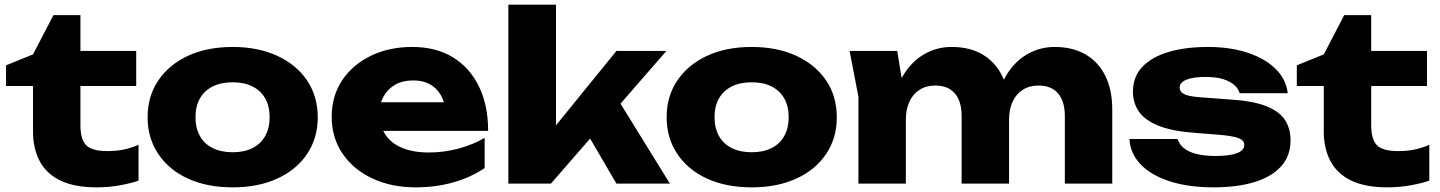

<svg xmlns="http://www.w3.org/2000/svg" viewBox="-20 -790 6196 826"><path d="M6 -420V-509L122 -556L210 -725H326V-571H566V-420H326V-252Q326 -190 351 -165Q376 -140 442 -140Q484 -140 516.5 -147.5Q549 -155 576 -167V-13Q546 -2 497 7Q448 16 396 16Q301 16 240.5 -13Q180 -42 151 -96.5Q122 -151 122 -224V-420Z M981 16Q871 16 789 -21.5Q707 -59 661 -127.5Q615 -196 615 -285Q615 -376 661 -444Q707 -512 789 -550Q871 -588 981 -588Q1090 -588 1172.5 -550Q1255 -512 1301 -444Q1347 -376 1347 -285Q1347 -196 1301 -127.5Q1255 -59 1172.5 -21.5Q1090 16 981 16ZM981 -135Q1031 -135 1066.5 -153Q1102 -171 1121 -205Q1140 -239 1140 -285Q1140 -333 1121 -366.5Q1102 -400 1066.5 -418Q1031 -436 981 -436Q931 -436 895 -418Q859 -400 840 -366.5Q821 -333 821 -286Q821 -239 840 -205Q859 -171 895 -153Q931 -135 981 -135Z M1768 16Q1664 16 1582.5 -22Q1501 -60 1454 -128.5Q1407 -197 1407 -288Q1407 -377 1452 -444.5Q1497 -512 1575.5 -550Q1654 -588 1753 -588Q1856 -588 1928.5 -543.5Q2001 -499 2040.5 -418Q2080 -337 2080 -227H1572V-350H1965L1898 -307Q1894 -351 1876 -381.5Q1858 -412 1828.5 -428Q1799 -444 1758 -444Q1713 -444 1681 -426Q1649 -408 1631 -376.5Q1613 -345 1613 -303Q1613 -249 1637.5 -211.5Q1662 -174 1709.5 -154Q1757 -134 1826 -134Q1889 -134 1951.5 -150.5Q2014 -167 2065 -197V-67Q2006 -27 1930.5 -5.5Q1855 16 1768 16Z M2372 -163 2316 -182 2632 -571H2847L2350 0H2167V-770H2372ZM2469 -279 2623 -387 2862 0H2632Z M3214 16Q3104 16 3022 -21.5Q2940 -59 2894 -127.5Q2848 -196 2848 -285Q2848 -376 2894 -444Q2940 -512 3022 -550Q3104 -588 3214 -588Q3323 -588 3405.5 -550Q3488 -512 3534 -444Q3580 -376 3580 -285Q3580 -196 3534 -127.5Q3488 -59 3405.5 -21.5Q3323 16 3214 16ZM3214 -135Q3264 -135 3299.5 -153Q3335 -171 3354 -205Q3373 -239 3373 -285Q3373 -333 3354 -366.5Q3335 -400 3299.5 -418Q3264 -436 3214 -436Q3164 -436 3128 -418Q3092 -400 3073 -366.5Q3054 -333 3054 -286Q3054 -239 3073 -205Q3092 -171 3128 -153Q3164 -135 3214 -135Z M3635 -571H3840L3877 -343V0H3673V-374ZM4074 -588Q4153 -588 4208 -555Q4263 -522 4292 -462Q4321 -402 4321 -320V0H4117V-290Q4117 -354 4088 -388Q4059 -422 4004 -422Q3965 -422 3936.5 -404Q3908 -386 3892.5 -353Q3877 -320 3877 -275L3814 -308Q3826 -399 3863 -461.5Q3900 -524 3954.5 -556Q4009 -588 4074 -588ZM4517 -588Q4596 -588 4651.5 -555Q4707 -522 4736 -462Q4765 -402 4765 -320V0H4561V-290Q4561 -354 4532 -388Q4503 -422 4448 -422Q4409 -422 4380.5 -404Q4352 -386 4336.5 -353Q4321 -320 4321 -275L4258 -308Q4270 -399 4306.5 -461.5Q4343 -524 4398 -556Q4453 -588 4517 -588Z M5532 -186Q5532 -120 5492 -75Q5452 -30 5378 -7Q5304 16 5200 16Q5093 16 5012.5 -10Q4932 -36 4887 -83Q4842 -130 4839 -192H5046Q5053 -169 5073.5 -152.5Q5094 -136 5128 -127.5Q5162 -119 5209 -119Q5270 -119 5301.5 -131Q5333 -143 5333 -167Q5333 -186 5309 -195.5Q5285 -205 5227 -210L5126 -218Q5025 -225 4965.5 -248.5Q4906 -272 4880 -309.5Q4854 -347 4854 -395Q4854 -460 4894.5 -502.5Q4935 -545 5007.5 -566.5Q5080 -588 5177 -588Q5273 -588 5348 -563Q5423 -538 5468 -493.5Q5513 -449 5520 -389H5313Q5308 -408 5291 -423.5Q5274 -439 5244 -449Q5214 -459 5167 -459Q5112 -459 5083.5 -447Q5055 -435 5055 -413Q5055 -396 5072.5 -386Q5090 -376 5138 -372L5271 -362Q5370 -356 5427 -333.5Q5484 -311 5508 -274Q5532 -237 5532 -186Z M5559 -420V-509L5675 -556L5763 -725H5879V-571H6119V-420H5879V-252Q5879 -190 5904 -165Q5929 -140 5995 -140Q6037 -140 6069.5 -147.5Q6102 -155 6129 -167V-13Q6099 -2 6050 7Q6001 16 5949 16Q5854 16 5793.5 -13Q5733 -42 5704 -96.5Q5675 -151 5675 -224V-420Z"/></svg>

Font: Unbounded
Style: Bold
Weight: 700
Designer: Luke Prowse, Jean-Baptiste Morizot, Fátima Lázaro, Florian Runge
Foundry: NaN
Version: Version 1.700